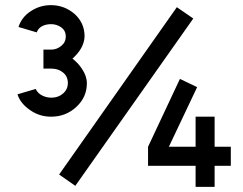

<svg xmlns="http://www.w3.org/2000/svg" viewBox="-20 -727 945 747"><path d="M680 -420 556 -156V-82H741V0H815V-82H878V-156H815V-273H741V-156H637L747 -388ZM668 -699 210 -48 273 -4 732 -655ZM178 -707Q135 -707 99 -683Q64 -660 52 -622L123 -601Q128 -616 142 -624Q157 -633 179 -633Q201 -633 219 -620Q236 -607 236 -585Q236 -563 219 -549Q201 -534 180 -534H149V-460H180Q207 -460 225 -445Q244 -430 244 -404Q244 -379 225 -363Q207 -347 180 -347Q160 -347 143 -356Q126 -365 119 -381L48 -360Q54 -341 67 -325.5Q80 -310 98 -298Q134 -273 179 -273Q236 -273 277 -311Q318 -349 318 -403Q318 -431 299 -459Q285 -481 262 -499Q273 -509 281.5 -519Q290 -529 296 -540Q302 -551 305.5 -563Q309 -575 309 -586Q309 -637 271 -672Q231 -707 178 -707Z"/></svg>

Font: Unageo
Style: Medium
Weight: 500
Designer: Richard Sepsi
Foundry: Richard Sepsi
Version: Version 2.000